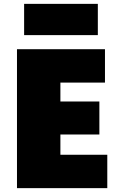

<svg xmlns="http://www.w3.org/2000/svg" viewBox="-20 -960 627 995"><path d="M68 -705V15H536V-158H293V-263H495V-434H293V-532H524V-705ZM105 -940V-778H487V-940Z"/></svg>

Font: Repo ExtraBlack
Style: Regular
Weight: 400
Designer: Stefan Peev
Foundry: Context Ltd
Version: Version 001.502